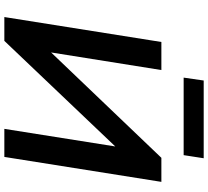

<svg xmlns="http://www.w3.org/2000/svg" viewBox="-56 -878 935 862"><g transform="rotate(90 411.0 -447.5)"><path d="M57 0 169 -705H295L216 -210L217 -211L689 -705H797L685 0H559L638 -498L637 -497L164 0ZM329 -805 342 -895H691L677 -805Z"/></g></svg>

Font: Nunito Sans 7pt
Style: Bold Italic
Weight: 700
Italic angle: -9°
Version: Version 3.101;gftools[0.9.27]